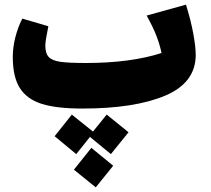

<svg xmlns="http://www.w3.org/2000/svg" viewBox="-20 -447 907 826"><path d="M822 -211Q822 -91 690.5 -35.5Q559 20 334 20Q224 20 160 0Q96 -20 65.5 -68Q35 -116 35 -202Q35 -243 46 -286.5Q57 -330 76 -367L188 -334Q175 -271 175 -251Q175 -217 190 -201.5Q205 -186 240.5 -181Q276 -176 349 -176Q542 -176 675 -219Q667 -256 653.5 -291.5Q640 -327 611 -380L780 -427Q801 -360 811.5 -302.5Q822 -245 822 -211ZM308 216 215 139 289 46 380 119 439 46 533 122 457 216 367 142ZM373 189 467 266 392 359 298 283Z"/></svg>

Font: FiraGO Heavy
Style: Italic
Weight: 900
Italic angle: -8°
Designer: bBox Type GmbH
Foundry: bBox Type GmbH
Version: Version 1.001